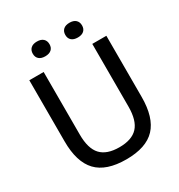

<svg xmlns="http://www.w3.org/2000/svg" viewBox="-214 -1074 1148 1229"><g transform="rotate(-30 360.0 -460.0)"><path d="M361.5 9.5Q213.5 9.5 144.5 -63.2Q75.5 -136 75.5 -288V-740H181.5V-277Q181.5 -174 225.2 -127Q269 -80 361.5 -80Q454 -80 497.5 -127Q541 -174 541 -277V-740H645V-288Q645 -136 576.8 -63.2Q508.5 9.5 361.5 9.5ZM482 -821.5Q452 -821.5 436 -835.8Q420 -850 420 -875.5Q420 -901 436 -915.8Q452 -930.5 482 -930.5Q511.5 -930.5 527.5 -915.8Q543.5 -901 543.5 -875.5Q543.5 -850 527.5 -835.8Q511.5 -821.5 482 -821.5ZM241 -821.5Q211.5 -821.5 195.5 -835.8Q179.5 -850 179.5 -875.5Q179.5 -901 195.5 -915.8Q211.5 -930.5 241 -930.5Q271 -930.5 287 -915.8Q303 -901 303 -875.5Q303 -850 287 -835.8Q271 -821.5 241 -821.5Z"/></g></svg>

Font: Encode Sans Md
Style: Regular
Weight: 500
Designer: Multiple Designers
Foundry: Impallari Type
Version: Version 3.002; ttfautohint (v1.8.3) -l 8 -r 50 -G 200 -x 14 